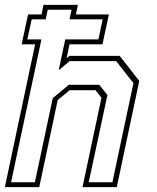

<svg xmlns="http://www.w3.org/2000/svg" viewBox="-28 -770 644 790"><path d="M-8 0 116.5 -587.5H61L87.5 -710.5H143L151 -750H292.5L284.5 -710.5H420L393.5 -587.5H258L246 -530.5L257.5 -540H464.5L545 -437L452.5 0H311.5L389.5 -368L365 -399H258.5L209.5 -358.5L133.5 0ZM17.5 -20H115.5L189 -366L255 -421H380.5L414 -379L337 -20H434.5L521 -428L450 -518.5H258.5L213.5 -481L240.5 -608H377L394.5 -690.5H258L266.5 -730H168.5L160 -690.5H102.5L84.5 -608H142.5Z"/></svg>

Font: Tourney ExtraLight
Style: Italic
Weight: 250
Italic angle: -12°
Version: Version 1.015